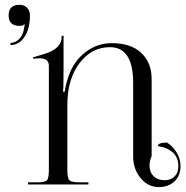

<svg xmlns="http://www.w3.org/2000/svg" viewBox="-20 -761 769 792"><path d="M95.7 0V-8.8H129.9Q165 -8.8 173.3 -17.1Q181.6 -25.4 181.6 -60.5V-489.3Q181.6 -520.5 144.5 -520.5Q133.8 -520.5 117.2 -518.6L116.2 -524.4L162.1 -538.1Q234.4 -559.6 234.4 -609.4V-613.3H242.2V-485.4Q242.2 -400.4 240.2 -382.8H247.1Q250 -409.2 262.7 -446.3Q284.2 -508.8 332.5 -545.9Q380.9 -583 441.4 -583Q519.5 -583 562.5 -543Q605.5 -502.9 605.5 -435.5V-117.2Q596.7 -96.7 596.7 -78.1Q596.7 -50.8 613.8 -34.2Q630.9 -17.6 659.2 -17.6Q684.6 -17.6 700.2 -33.2Q715.8 -48.8 715.8 -75.2Q715.8 -112.3 691.9 -132.8Q668 -153.3 630.9 -158.2Q630.9 -172.9 668.9 -172.9Q691.4 -159.2 708 -132.8Q724.6 -106.4 724.6 -75.2Q724.6 -36.1 699.7 -12.7Q674.8 10.7 634.8 10.7Q590.8 10.7 560.1 -26.4Q529.3 -63.5 529.3 -116.2V-418.9Q529.3 -566.4 433.6 -566.4Q357.4 -566.4 307.6 -500Q257.8 -433.6 257.8 -328.1V-60.5Q257.8 -25.4 266.6 -17.1Q275.4 -8.8 310.5 -8.8H344.7V0ZM23.4 -584Q43 -584 58.6 -599.6Q74.2 -616.2 78.1 -637.7L82 -659.2L80.1 -661.1Q76.2 -654.3 60.5 -654.3Q15.6 -654.3 15.6 -697.3Q15.6 -741.2 60.5 -741.2Q80.1 -741.2 91.8 -729Q103.5 -716.8 103.5 -697.3Q103.5 -642.6 81.1 -608.9Q58.6 -575.2 23.4 -575.2Z"/></svg>

Font: FoglihtenNo07
Style: Regular
Weight: 500
Designer: gluk (gluksza@wp.pl)
Foundry: gluk (gluksza@wp.pl)
Version: Version 0.871